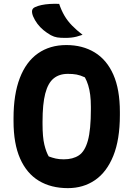

<svg xmlns="http://www.w3.org/2000/svg" viewBox="-20 -953 690 993"><path d="M323 -720Q407 -720 469.5 -682Q532 -644 566 -567.5Q600 -491 600 -374V-358Q600 -231 566 -147Q532 -63 471.5 -21.5Q411 20 331 20Q244 20 181 -18Q118 -56 84 -133Q50 -210 50 -326V-342Q50 -465 82.5 -549.5Q115 -634 176.5 -677Q238 -720 323 -720ZM200 -313Q200 -243 209.5 -204.5Q219 -166 232 -144Q251 -137 268.5 -133Q286 -129 310 -129Q357 -129 388 -149.5Q419 -170 434.5 -226Q450 -282 450 -388V-401Q450 -435 446.5 -462.5Q443 -490 436 -512.5Q429 -535 419 -553Q395 -564 376 -567.5Q357 -571 331 -571Q286 -571 257 -547Q228 -523 214 -469Q200 -415 200 -324ZM286 -933Q297 -900 313 -872.5Q329 -845 352.5 -821Q376 -797 407 -773Q390 -767 376 -763.5Q362 -760 348 -758.5Q334 -757 317 -757Q292 -757 276 -759.5Q260 -762 243 -771Q222 -783 204.5 -797.5Q187 -812 173.5 -830Q160 -848 151 -869Q144 -887 146 -898.5Q148 -910 161 -916Q176 -923 195 -927Q214 -931 237 -932.5Q260 -934 286 -933Z"/></svg>

Font: Recursive Casual ExtraBold
Style: Regular
Weight: 800
Version: Version 1.047